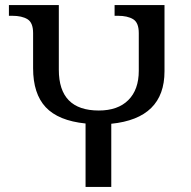

<svg xmlns="http://www.w3.org/2000/svg" viewBox="-20 -734 751 754"><path d="M316 0H417V-248Q626 -269 626 -454V-714H430V-672H443Q481 -672 503 -658.5Q525 -645 525 -604V-456Q525 -382 484 -341Q443 -300 368 -300Q211 -300 211 -460V-714H15V-672H28Q66 -672 88 -658.5Q110 -645 110 -604V-466Q110 -366 159.5 -313Q209 -260 316 -249Z"/></svg>

Font: Noto Serif Georgian
Style: Regular
Weight: 400
Designer: Monotype Design Team
Foundry: Monotype Imaging Inc.
Version: Version 1.901